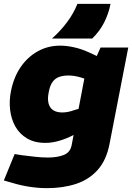

<svg xmlns="http://www.w3.org/2000/svg" viewBox="-20 -768 686 997"><path d="M224 209Q180 209 134 202Q88 195 45 182L0 169L56 32L94 38Q127 42 161.5 46Q196 50 229 50Q278 50 311.5 36.5Q345 23 352 -14L424 -392L459 -424L502 -521H646L549 -22Q533 63 487.5 114Q442 165 374.5 187Q307 209 224 209ZM216 -26Q159 -26 120 -49.5Q81 -73 59.5 -111.5Q38 -150 32.5 -198Q27 -246 37 -295Q51 -366 86.5 -418.5Q122 -471 175 -501Q228 -531 293 -531Q325 -531 364 -522.5Q403 -514 442 -496L496 -471L440 -353L399 -366Q382 -371 366 -373.5Q350 -376 335 -376Q308 -376 287 -368.5Q266 -361 252.5 -342Q239 -323 233 -289Q226 -255 232 -231.5Q238 -208 256 -196Q274 -184 304 -184Q317 -184 333 -187Q349 -190 365 -196L389 -203L420 -97L366 -69Q328 -49 289.5 -37.5Q251 -26 216 -26ZM250 -568Q294 -607 328 -652.5Q362 -698 382 -748H554Q544 -697 521 -651.5Q498 -606 459 -568Z"/></svg>

Font: REM ExtraBold
Style: Italic
Weight: 800
Italic angle: -11°
Designer: Octavio Pardo
Foundry: Ashler Design
Version: Version 1.005;gftools[0.9.28]